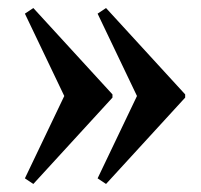

<svg xmlns="http://www.w3.org/2000/svg" viewBox="-20 -594 501 478"><path d="M244 -136 223 -150 321 -355 223 -560 244 -574 441 -359V-351ZM63 -136 42 -150 140 -355 42 -560 63 -574 260 -359V-351Z"/></svg>

Font: Platypi
Style: Regular
Weight: 400
Designer: David Sargent
Foundry: Bolt Cutter Type
Version: Version 1.200; ttfautohint (v1.8.4.7-5d5b)